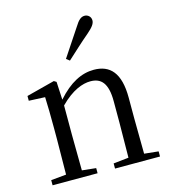

<svg xmlns="http://www.w3.org/2000/svg" viewBox="-119 -914 899 1010"><g transform="rotate(-15 330.5 -409.0)"><path d="M282 -624 300 -610C342 -648 382 -686 426 -723C456 -749 469 -766 469 -784C469 -805 452 -818 435 -818C416 -818 401 -806 381 -773C347 -721 314 -673 282 -624ZM464 0H627V-28L550 -36L548 -229V-342C548 -477 496 -531 408 -531C342 -531 276 -499 208 -422L203 -520L190 -528L36 -488V-462L124 -458C126 -408 127 -358 127 -289V-229L125 -36L42 -28V0H287V-28L211 -36L209 -229V-390C275 -457 333 -477 375 -477C433 -477 467 -443 467 -344V-229L465 -37L382 -28V0Z"/></g></svg>

Font: Source Han Serif KR
Style: Regular
Weight: 400
Designer: Ryoko NISHIZUKA 西塚涼子 (kana & ideographs); Frank Grießhammer (Latin, Greek & Cyrillic); Wenlong ZHANG 张文龙 (bopomofo); San
Foundry: Adobe
Version: Version 2.001;hotconv 1.1.0;makeotfexe 2.6.0